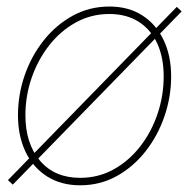

<svg xmlns="http://www.w3.org/2000/svg" viewBox="-20 -550 571 579"><path d="M221.7 8.8Q164.1 8.8 121.8 -18.1Q79.6 -44.9 56.9 -92.5Q34.2 -140.1 34.2 -202.6Q34.2 -264.2 54.2 -322.3Q74.2 -380.4 111.3 -427.5Q148.4 -474.6 199 -502.4Q249.5 -530.3 310.1 -530.3Q367.2 -530.3 408.9 -503.7Q450.7 -477.1 473.4 -429.4Q496.1 -381.8 496.1 -319.3Q496.1 -258.3 476.1 -199.7Q456.1 -141.1 419.2 -94Q382.3 -46.9 332 -19Q281.7 8.8 221.7 8.8ZM221.7 -13.7Q277.3 -13.7 323.5 -39.6Q369.6 -65.4 403.3 -109.1Q437 -152.8 455.3 -207.3Q473.6 -261.7 473.6 -319.3Q473.6 -376.5 454.3 -418.7Q435.1 -460.9 398.2 -484.4Q361.3 -507.8 309.6 -507.8Q254.9 -507.8 208.5 -482.2Q162.1 -456.5 128.2 -413.1Q94.2 -369.6 75.4 -315.2Q56.6 -260.7 56.6 -202.6Q56.6 -117.2 100.6 -65.4Q144.5 -13.7 221.7 -13.7ZM18.6 6.8 3.9 -6.8 513.2 -529.3 527.8 -515.6Z"/></svg>

Font: Inter 28pt Thin
Style: Italic
Weight: 250
Italic angle: -9.3988°
Designer: Rasmus Andersson
Foundry: rsms
Version: Version 4.001;git-66647c0bb